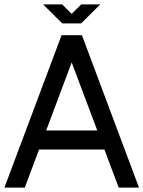

<svg xmlns="http://www.w3.org/2000/svg" viewBox="-24 -859 656 879"><path d="M187.5 -261.7H421.4L304.2 -573.2ZM351.1 -697.8 612.3 0H519.5L454.1 -174.3H154.8L89.4 0H-3.9L257.8 -697.8ZM347.7 -752H260.7L173.3 -838.9H260.7L304.2 -795.4L347.7 -838.9H435.1Z"/></svg>

Font: Qaz
Style: Regular
Weight: 400
Designer: GGBotNet
Foundry: f0n7
Version: 0.70